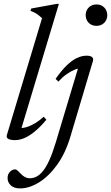

<svg xmlns="http://www.w3.org/2000/svg" viewBox="-20 -730 586 1014"><path d="M202 -634Q193 -642.5 184.5 -649.2Q176 -656 165.8 -661.8Q155.5 -667.5 141 -672.5L145 -685L279.5 -709.5H291L89.5 -40.5L83.5 -54.5Q100 -52.5 121.2 -59Q142.5 -65.5 165.8 -79.5Q189 -93.5 211 -113.5L225 -97.5Q190 -56.5 160.5 -33Q131 -9.5 106.2 0.2Q81.5 10 59 10Q35.5 10 23.8 3.5Q12 -3 16.5 -17.5ZM432.5 -650Q432.5 -666 439.8 -678.8Q447 -691.5 459.8 -699Q472.5 -706.5 489.5 -706.5Q515 -706.5 530.8 -690.2Q546.5 -674 546.5 -650Q546.5 -634 539.2 -621.2Q532 -608.5 519.2 -601Q506.5 -593.5 489.5 -593.5Q464 -593.5 448.2 -609.8Q432.5 -626 432.5 -650ZM351.5 -7.5Q325.5 79.5 281.5 140.5Q237.5 201.5 186 233.2Q134.5 265 86.5 265Q54 265 37 249Q20 233 20 210.5Q20 190.5 32.2 177.5Q44.5 164.5 60 164.5Q64.5 164.5 70.8 169.2Q77 174 88.5 186.5Q100 199 112.2 205.2Q124.5 211.5 137 211.5Q155 211.5 172.2 203Q189.5 194.5 206.5 173.8Q223.5 153 240.2 116.5Q257 80 274 24L395.5 -380.5L410 -369.5Q394 -370 373.2 -361.5Q352.5 -353 330.5 -337.2Q308.5 -321.5 288.5 -299L273.5 -313.5Q304.5 -357.5 332 -384.2Q359.5 -411 385.8 -423.5Q412 -436 438 -436Q451 -436 459 -432.8Q467 -429.5 470.2 -423.5Q473.5 -417.5 471 -408.5Z"/></svg>

Font: Newsreader Text
Style: Italic
Weight: 400
Italic angle: -17°
Designer: Hugues Gentile
Foundry: Production Type
Version: Version 1.001